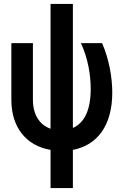

<svg xmlns="http://www.w3.org/2000/svg" viewBox="-20 -760 620 980"><path d="M501 -540H393C429 -463 443 -377 443 -306C443 -197 410 -132 352 -107V-740H238V-103C181 -123 148 -176 148 -250V-540H38V-250C38 -111 113 -16 238 5V200H352V5C478 -19 553 -121 553 -287C553 -362 538 -455 501 -540Z"/></svg>

Font: CommitMono-dimboump
Style: Bold
Weight: 700
Monospace: yes
Designer: Eigil Nikolajsen
Foundry: Eigil Nikolajsen
Version: Version 1.143